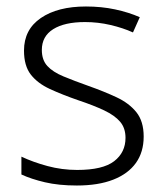

<svg xmlns="http://www.w3.org/2000/svg" viewBox="-20 -562 509 592"><path d="M423 -141Q423 -93 399 -59.5Q375 -26 329 -8Q283 10 217 10Q161 10 118.5 0Q76 -10 46 -24V-79Q82 -62 126.5 -50Q171 -38 218 -38Q297 -38 332 -65Q367 -92 367 -137Q367 -167 350.5 -186.5Q334 -206 301.5 -221.5Q269 -237 221 -253Q172 -270 134 -287.5Q96 -305 75 -332Q54 -359 54 -406Q54 -471 106 -506.5Q158 -542 245 -542Q293 -542 335 -533Q377 -524 411 -509L390 -462Q359 -476 320.5 -485Q282 -494 242 -494Q179 -494 144 -472Q109 -450 109 -408Q109 -377 126 -358.5Q143 -340 175.5 -326.5Q208 -313 253 -297Q301 -280 339.5 -262Q378 -244 400.5 -216Q423 -188 423 -141Z"/></svg>

Font: Noto Sans Khmer Light
Style: Regular
Weight: 300
Version: Version 2.003